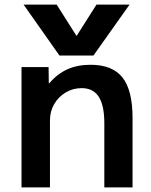

<svg xmlns="http://www.w3.org/2000/svg" viewBox="-20 -810 652 830"><path d="M82 -790H225L310 -656H312L397 -790H540L384 -570H237ZM73 0V-520H190L191 -450H193Q228 -491 271.5 -510.5Q315 -530 371 -530Q466 -530 509.5 -475Q553 -420 553 -300V0H431V-277Q431 -354 407 -391.5Q383 -429 333 -429Q295 -429 263.5 -410Q232 -391 214 -359.5Q196 -328 196 -290V0Z"/></svg>

Font: M PLUS 2 SemiBold
Style: Regular
Weight: 600
Designer: Coji Morishita
Foundry: UNDERFOREST DESIGN
Version: Version 1.001